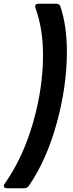

<svg xmlns="http://www.w3.org/2000/svg" viewBox="-67 -892 387 1022"><path d="M-30 110Q-38 110 -42.5 106.5Q-47 103 -47 98Q-47 93 -42 86Q55 -52 108.5 -237.5Q162 -423 162 -600Q162 -738 122 -849Q120 -855 120 -858Q120 -872 138 -872H233Q251 -872 255 -856Q289 -753 289 -616Q289 -433 235 -236.5Q181 -40 86 98Q77 110 62 110Z"/></svg>

Font: Open Sauce Two Black Italic
Style: Regular
Weight: 900
Italic angle: -10°
Designer: Alfredo Marco Pradil
Foundry: Creative Sauce Fz LLC
Version: Version 1.477